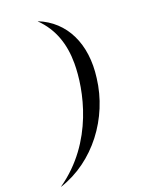

<svg xmlns="http://www.w3.org/2000/svg" viewBox="-192 -781 712 955"><g transform="rotate(-20 164.5 -303.0)"><path d="M133.5 -710.5V-709.5C204.5 -640 233 -551.5 233 -451.5C233 -315 184 -53 -39 102V103C151 41 288 -141.5 312 -344.5C335.5 -520 268.5 -656.5 133.5 -710.5Z"/></g></svg>

Font: Beautique Display Thin
Style: Bold
Weight: 500
Italic angle: -12°
Designer: Nhat-Quang Ngo
Version: Version 1.100;Glyphs 3.2.3 (3260)